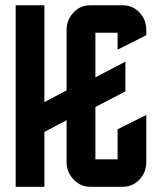

<svg xmlns="http://www.w3.org/2000/svg" viewBox="-20 -715 610 735"><path d="M430.2 -220.2 540 -274.9V-95.2Q540 -55.2 513.7 -27.3Q487.8 0 450.2 0H325.2Q288.1 0 261.7 -27.8Q234.9 -56.2 234.9 -95.2V-254.9L149.9 -210V0H40V-694.8H149.9V-324.2L234.9 -369.1V-600.1Q234.9 -639.2 261.7 -667.5Q287.6 -694.8 325.2 -694.8H450.2Q487.8 -694.8 513.7 -667.5Q540 -639.6 540 -600.1V-580.1L430.2 -524.9V-589.8H345.2V-418.9L460 -479V-365.2L345.2 -305.2V-105H430.2Z"/></svg>

Font: Horta
Style: Regular
Weight: 600
Width: 3
Version: Version 0.11